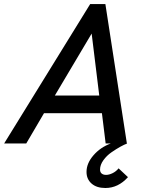

<svg xmlns="http://www.w3.org/2000/svg" viewBox="-58 -710 724 950"><path d="M528.8 123 575.2 166.5Q526.9 220.2 463.4 220.2Q419.9 220.2 395 198.2Q370.1 176.3 370.1 140.6Q370.1 98.1 404.3 58.6Q438.5 19 489.7 0H464.8L446.3 -149.9H159.7L71.8 0H-37.6L388.2 -689.9H463.4L569.8 0H571.3Q557.6 4.9 537.6 15.9Q517.6 26.9 493.7 43.5Q469.7 60.1 453.4 83Q437 106 437 128.9Q437 142.1 445.1 148.7Q453.1 155.3 466.8 155.3Q481.9 155.3 499.3 146.7Q516.6 138.2 528.8 123ZM213.4 -237.3H433.1L395.5 -543.9Z"/></svg>

Font: HK Grotesk Medium Italic
Style: Regular
Weight: 500
Italic angle: -13°
Designer: Alfredo Marco Pradil and Stefan Peev
Foundry: Hanken Design Co.
Version: Version 1.000;PS 001.000;hotconv 1.0.88;makeotf.lib2.5.64775